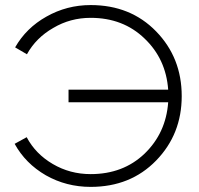

<svg xmlns="http://www.w3.org/2000/svg" viewBox="-20 -731 788 762"><path d="M339.8 -710.9Q498 -710.9 599.6 -606.4Q701.2 -502 701.2 -349.6Q701.2 -198.2 599.6 -93.8Q498 10.7 339.8 10.7Q243.2 10.7 162.1 -35.2Q81.1 -82 38.1 -160.2Q53.7 -168.9 85.9 -186.5Q121.1 -120.1 189.5 -80.1Q257.8 -40 339.8 -40Q468.8 -40 553.7 -121.1Q638.7 -203.1 647.5 -325.2Q515.6 -325.2 252 -325.2Q252 -337.9 252 -375Q350.6 -375 647.5 -375Q638.7 -497.1 553.7 -578.1Q468.8 -660.2 339.8 -660.2Q258.8 -660.2 191.4 -620.1Q123 -581.1 86.9 -515.6Q71.3 -525.4 40 -543Q84 -620.1 164.1 -665Q245.1 -710.9 339.8 -710.9Z"/></svg>

Font: LeFont
Style: ExtraLight
Weight: 200
Designer: Leryon MEDIA
Version: Version 1.0